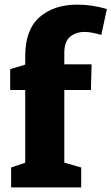

<svg xmlns="http://www.w3.org/2000/svg" viewBox="-20 -810 482 830"><path d="M28 0V-86L103 -111L89 -94V-438L103 -421H24V-511L107 -536L89 -512V-567Q89 -681 150.5 -735.5Q212 -790 315 -790Q345 -790 376 -785.5Q407 -781 442 -771L418 -659Q401 -664 382 -668Q363 -672 345 -672Q309 -672 283.5 -651.5Q258 -631 258 -581V-512L237 -532H376L373 -421H243L258 -438V-95L244 -111L331 -86V0Z"/></svg>

Font: Bitter Thin ExtraBold
Style: Regular
Weight: 800
Version: Version 3.020